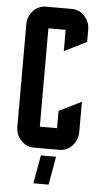

<svg xmlns="http://www.w3.org/2000/svg" viewBox="-59 -731 493 943"><g transform="rotate(5 187.5 -260.0)"><path d="M217.8 174.8H142.6L167.5 35.2H242.2ZM234.9 -189.9 345.2 -245.1V-95.2Q345.2 -55.7 318.4 -27.3Q292.5 0 254.9 0H129.9Q92.8 0 66.4 -27.8Q40 -55.7 40 -95.2V-600.1Q40 -639.6 66.4 -667.5Q92.3 -694.8 129.9 -694.8H254.9Q292.5 -694.8 318.4 -667.5Q345.2 -639.2 345.2 -600.1V-540L234.9 -484.9V-589.8H149.9V-105H234.9Z"/></g></svg>

Font: Horta
Style: Regular
Weight: 600
Width: 3
Version: Version 0.11